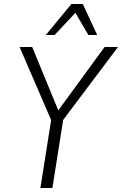

<svg xmlns="http://www.w3.org/2000/svg" viewBox="-20 -940 610 960"><path d="M182 0 240 -367 245 -318 78 -705H141L274 -382H267L503 -705H570L279 -318L300 -367L242 0ZM209 -765 337 -920H394L466 -765H422L357 -876L253 -765Z"/></svg>

Font: Nunito Sans 10pt Condensed Light
Style: Italic
Weight: 300
Width: 3
Italic angle: -9°
Designer: Vernon Adams
Foundry: Vernon Adams
Version: Version 3.101;gftools[0.9.27]